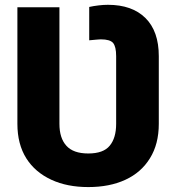

<svg xmlns="http://www.w3.org/2000/svg" viewBox="-20 -757 721 787"><path d="M341.8 9.8Q255.4 9.8 190.9 -20Q124 -50.8 87.9 -107.9Q51.3 -166 51.3 -249.5V-727.1H223.6V-249.5Q223.6 -190.9 252 -159.7Q280.3 -127.9 341.8 -127.9Q403.8 -127.9 429.7 -159.7Q456.1 -191.4 456.1 -249.5V-526.9Q456.1 -565.9 443.4 -581.1Q430.7 -595.7 393.6 -595.7Q389.6 -595.7 381.3 -595Q373 -594.2 371.6 -594.2Q363.3 -593.8 345.7 -591.8V-728.5Q362.8 -732.4 384.3 -734.9Q403.8 -737.3 422.4 -737.3Q521.5 -737.3 576.2 -683.1Q630.9 -628.9 630.9 -526.9V-249.5Q630.9 -166.5 594.7 -108.4Q558.6 -49.8 493.7 -20Q429.2 9.8 341.8 9.8Z"/></svg>

Font: My Font
Style: Regular
Weight: 500
Designer: Rasmus Andersson
Foundry: rsms
Version: Version 0.001